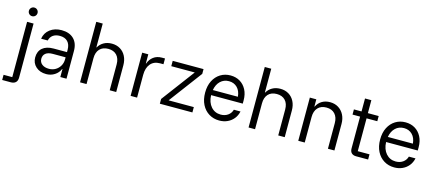

<svg xmlns="http://www.w3.org/2000/svg" viewBox="-75 -1323 4862 2146"><g transform="rotate(15 2356.0 -250.0)"><path d="M-15 200V140H85.8V-500H160.8V125Q160.8 162.5 140.8 181.2Q120.8 200 85.8 200ZM123.3 -575Q102.5 -575 87.9 -589.6Q73.3 -604.2 73.3 -625Q73.3 -645.8 87.9 -660.4Q102.5 -675 123.3 -675Q144.2 -675 158.8 -660.4Q173.3 -645.8 173.3 -625Q173.3 -604.2 158.8 -589.6Q144.2 -575 123.3 -575Z M441.7 9.2Q368.3 9.2 322.1 -32.5Q275.8 -74.2 275.8 -140Q275.8 -210 321.2 -249.2Q366.7 -288.3 450 -288.3H604.2V-315Q604.2 -376.7 572.1 -410Q540 -443.3 481.7 -443.3Q433.3 -443.3 402.5 -421.2Q371.7 -399.2 362.5 -358.3H285.8Q296.7 -427.5 350.8 -468.8Q405 -510 484.2 -510Q574.2 -510 625 -460.4Q675.8 -410.8 675.8 -320.8V0H604.2V-92.5H600.8Q581.7 -45.8 538.3 -18.3Q495 9.2 441.7 9.2ZM456.7 -55.8Q498.3 -55.8 531.7 -75.4Q565 -95 584.6 -128.8Q604.2 -162.5 604.2 -204.2V-228.3H455.8Q401.7 -228.3 373.8 -205.8Q345.8 -183.3 345.8 -143.3Q345.8 -103.3 375.8 -79.6Q405.8 -55.8 456.7 -55.8Z M832.5 0V-700H907.5V-425H910.8Q932.5 -464.2 972.5 -487.1Q1012.5 -510 1065.8 -510Q1120.8 -510 1162.5 -484.6Q1204.2 -459.2 1227.5 -413.8Q1250.8 -368.3 1250.8 -308.3V0H1175.8V-299.2Q1175.8 -367.5 1140.4 -405.4Q1105 -443.3 1041.7 -443.3Q978.3 -443.3 942.9 -405.4Q907.5 -367.5 907.5 -299.2V0Z M1417.5 0V-500H1488.3V-394.2H1491.7Q1508.3 -443.3 1547.9 -473.3Q1587.5 -503.3 1645 -503.3H1680.8V-436.7H1640.8Q1570 -436.7 1531.2 -390Q1492.5 -343.3 1492.5 -263.3V0Z M1755.8 0V-55L2042.5 -438.3H1770.8V-500H2127.5V-445L1840.8 -61.7H2132.5V0Z M2444.2 10Q2377.5 10 2325 -22.1Q2272.5 -54.2 2242.5 -112.9Q2212.5 -171.7 2212.5 -251.7Q2212.5 -330.8 2242.1 -388.8Q2271.7 -446.7 2322.9 -478.3Q2374.2 -510 2439.2 -510Q2500.8 -510 2548.3 -481.7Q2595.8 -453.3 2623.3 -401.2Q2650.8 -349.2 2650.8 -278.3V-240.8H2284.2Q2287.5 -157.5 2331.2 -107.9Q2375 -58.3 2443.3 -58.3Q2491.7 -58.3 2526.2 -82.9Q2560.8 -107.5 2572.5 -149.2H2649.2Q2638.3 -99.2 2609.2 -63.8Q2580 -28.3 2537.9 -9.2Q2495.8 10 2444.2 10ZM2288.3 -300.8H2578.3Q2572.5 -367.5 2534.6 -405.4Q2496.7 -443.3 2438.3 -443.3Q2380 -443.3 2340 -405.4Q2300 -367.5 2288.3 -300.8Z M2782.5 0V-700H2857.5V-425H2860.8Q2882.5 -464.2 2922.5 -487.1Q2962.5 -510 3015.8 -510Q3070.8 -510 3112.5 -484.6Q3154.2 -459.2 3177.5 -413.8Q3200.8 -368.3 3200.8 -308.3V0H3125.8V-299.2Q3125.8 -367.5 3090.4 -405.4Q3055 -443.3 2991.7 -443.3Q2928.3 -443.3 2892.9 -405.4Q2857.5 -367.5 2857.5 -299.2V0Z M3357.5 0V-500H3432.5V-416.7H3435.8Q3457.5 -461.7 3497.5 -485.4Q3537.5 -509.2 3590.8 -509.2Q3645.8 -509.2 3687.5 -483.3Q3729.2 -457.5 3752.5 -412.1Q3775.8 -366.7 3775.8 -307.5V0H3700.8V-295.8Q3700.8 -363.3 3665.4 -402.1Q3630 -440.8 3566.7 -440.8Q3503.3 -440.8 3467.9 -402.1Q3432.5 -363.3 3432.5 -295.8V0Z M4026.7 0Q3993.3 0 3974.2 -17.9Q3955 -35.8 3955 -71.7V-440H3867.5V-500H3955.8V-650H4029.2V-500H4154.2V-440H4030V-60H4165.8V0Z M4469.2 10Q4402.5 10 4350 -22.1Q4297.5 -54.2 4267.5 -112.9Q4237.5 -171.7 4237.5 -251.7Q4237.5 -330.8 4267.1 -388.8Q4296.7 -446.7 4347.9 -478.3Q4399.2 -510 4464.2 -510Q4525.8 -510 4573.3 -481.7Q4620.8 -453.3 4648.3 -401.2Q4675.8 -349.2 4675.8 -278.3V-240.8H4309.2Q4312.5 -157.5 4356.3 -107.9Q4400 -58.3 4468.3 -58.3Q4516.7 -58.3 4551.2 -82.9Q4585.8 -107.5 4597.5 -149.2H4674.2Q4663.3 -99.2 4634.2 -63.8Q4605 -28.3 4562.9 -9.2Q4520.8 10 4469.2 10ZM4313.3 -300.8H4603.3Q4597.5 -367.5 4559.6 -405.4Q4521.7 -443.3 4463.3 -443.3Q4405 -443.3 4365 -405.4Q4325 -367.5 4313.3 -300.8Z"/></g></svg>

Font: Funnel Sans Light Light
Style: Regular
Weight: 300
Version: Version 1.000